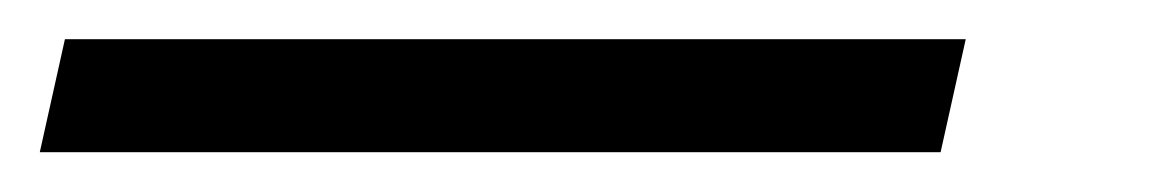

<svg xmlns="http://www.w3.org/2000/svg" viewBox="-25 -282 591 97"><path d="M450.2 -205.1H-4.9L7.8 -262.2H462.9Z"/></svg>

Font: Anonymous Pro
Style: Italic
Weight: 400
Italic angle: -12°
Monospace: yes
Designer: Mark Simonson
Version: Version 1.003